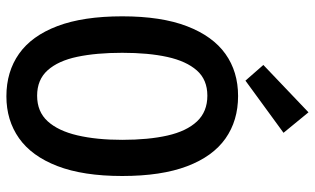

<svg xmlns="http://www.w3.org/2000/svg" viewBox="-212 -757 984 600"><g transform="rotate(90 280.0 -457.0)"><path d="M281 15Q204 15 148 -24.5Q92 -64 61.5 -144.5Q31 -225 31 -347Q31 -469 62 -549.5Q93 -630 148.5 -669.5Q204 -709 280 -709Q357 -709 413 -669.5Q469 -630 499.5 -549.5Q530 -469 530 -347Q530 -225 499 -144.5Q468 -64 412 -24.5Q356 15 281 15ZM279 -81Q329 -81 359 -114Q389 -147 403 -207Q417 -267 417 -347Q417 -429 403.5 -488.5Q390 -548 359.5 -580.5Q329 -613 279 -613Q229 -613 200 -580Q171 -547 158 -488Q145 -429 145 -347Q145 -266 157.5 -206.5Q170 -147 199.5 -114Q229 -81 279 -81ZM232 -732 183 -788 331 -929 395 -851Z"/></g></svg>

Font: Ubuntu Sans Mono Medium
Style: Regular
Weight: 500
Monospace: yes
Designer: Dalton Maag Ltd
Foundry: Dalton Maag Ltd
Version: Version 1.006